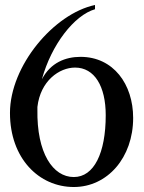

<svg xmlns="http://www.w3.org/2000/svg" viewBox="-20 -734 576 770"><path d="M276 16C411 16 514 -102 514 -261C514 -396 435 -506 303 -506C243 -506 183 -483 148 -416C186 -555 278 -673 361 -697V-714C196 -679 20 -470 20 -281C20 -99 136 16 276 16ZM130 -295V-305C142 -410 218 -463 281 -463C359 -463 404 -388 404 -272C404 -120 357 -24 276 -24C192 -24 127 -120 130 -295Z"/></svg>

Font: RL Madena
Style: Regular
Weight: 400
Designer: I Kadek Wantara Putra
Foundry: Roughlines ID
Version: Version 1.000;Glyphs 3.1.2 (3151)